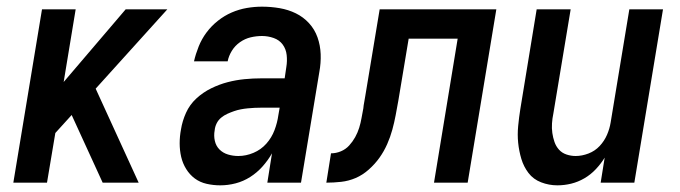

<svg xmlns="http://www.w3.org/2000/svg" viewBox="-20 -548 2040 576"><path d="M20 0 106 -520H207L171 -302L357 -520H482L267 -282L396 0H288L195 -203L146 -149L121 0Z M641 8Q620 8 600 3.5Q580 -1 564.5 -12.5Q549 -24 538.5 -41Q528 -58 523.5 -77.5Q519 -97 519 -118Q519 -139 523 -160Q527 -185 538 -209.5Q549 -234 569 -252.5Q589 -271 613.5 -283Q638 -295 663 -301.5Q688 -308 713.5 -310.5Q739 -313 765 -313H834L839 -347Q842 -365 840 -383Q838 -401 828 -414.5Q818 -428 801 -434Q784 -440 766 -440Q749 -440 732 -436Q715 -432 700 -421.5Q685 -411 675.5 -395.5Q666 -380 663 -364H562Q567 -386 576 -408.5Q585 -431 599.5 -450.5Q614 -470 633.5 -485.5Q653 -501 675 -510.5Q697 -520 720 -524Q743 -528 766 -528Q793 -528 819 -523.5Q845 -519 867.5 -508Q890 -497 907 -478.5Q924 -460 932.5 -436Q941 -412 942 -385.5Q943 -359 938 -332L883 0H782L796 -88Q784 -67 767.5 -48.5Q751 -30 730.5 -17Q710 -4 687 2Q664 8 641 8ZM695 -80Q718 -80 740.5 -89.5Q763 -99 779 -117Q795 -135 803.5 -157.5Q812 -180 815 -202L819 -225H765Q754 -225 744 -224.5Q734 -224 723.5 -223Q713 -222 702.5 -220Q692 -218 682 -214.5Q672 -211 662 -206.5Q652 -202 643.5 -195Q635 -188 630 -178Q625 -168 624 -157Q621 -141 624.5 -125.5Q628 -110 638.5 -99.5Q649 -89 664 -84.5Q679 -80 695 -80Z M959 0 973 -88Q988 -88 1002.5 -94Q1017 -100 1027.5 -111.5Q1038 -123 1045.5 -136.5Q1053 -150 1057.5 -164.5Q1062 -179 1064.5 -193.5Q1067 -208 1070 -223Q1070 -225 1070.5 -227.5Q1071 -230 1071 -232Q1072 -239 1073.5 -246.5Q1075 -254 1076 -261L1119 -520H1469L1383 0H1282L1353 -432H1206L1175 -246Q1171 -224 1167 -202.5Q1163 -181 1157 -159Q1151 -137 1141.5 -115.5Q1132 -94 1118.5 -75Q1105 -56 1086.5 -39.5Q1068 -23 1047 -14Q1026 -5 1003.5 -2.5Q981 0 959 0Z M1652 8Q1627 8 1603.5 -1Q1580 -10 1565.5 -29Q1551 -48 1544 -71.5Q1537 -95 1534.5 -119.5Q1532 -144 1534.5 -170Q1537 -196 1541 -221L1590 -520H1692L1640 -207Q1637 -193 1636 -178Q1635 -163 1637 -149Q1639 -135 1643.5 -122Q1648 -109 1657 -99Q1666 -89 1679.5 -84.5Q1693 -80 1707 -80Q1726 -80 1745.5 -87.5Q1765 -95 1779 -110Q1793 -125 1801 -143.5Q1809 -162 1812 -181L1868 -520H1969L1883 0H1782L1794 -75Q1783 -57 1767.5 -40.5Q1752 -24 1733 -13Q1714 -2 1693.5 3Q1673 8 1652 8Z"/></svg>

Font: Iosevka SS04 Semibold
Style: Italic
Weight: 600
Italic angle: -9°
Monospace: yes
Designer: Belleve Invis
Foundry: Belleve Invis
Version: Version 19.0.0; ttfautohint (v1.8.4)